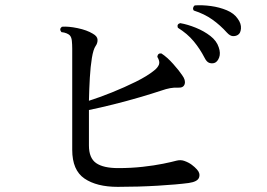

<svg xmlns="http://www.w3.org/2000/svg" viewBox="-20 -780 1040 747"><path d="M438 -53Q356 -53 308.5 -85.5Q261 -118 261 -197V-590Q261 -607 259.5 -621.5Q258 -636 251 -643Q247 -647 238.5 -650.5Q230 -654 219 -655Q209 -667 221 -676Q246 -678 282 -670.5Q318 -663 341 -649Q359 -639 359.5 -625.5Q360 -612 352 -601Q343 -588 337.5 -554.5Q332 -521 329.5 -477.5Q327 -434 326 -388Q367 -401 415.5 -420.5Q464 -440 508.5 -462Q553 -484 580 -506Q594 -517 598.5 -529Q603 -541 592 -559Q594 -574 608 -572Q630 -558 654 -531Q678 -504 689 -487Q703 -468 698.5 -453Q694 -438 674 -439Q658 -440 642 -437Q626 -434 609 -428Q573 -416 523.5 -401.5Q474 -387 422 -374Q370 -361 326 -352V-214Q326 -165 354 -145.5Q382 -126 440 -126Q490 -126 535 -131Q580 -136 614.5 -143Q649 -150 667 -155Q683 -159 697 -154Q714 -148 726 -139Q738 -130 746 -121Q760 -106 754.5 -89.5Q749 -73 714 -68Q669 -62 593.5 -57.5Q518 -53 438 -53ZM814 -535Q804 -532 794 -535.5Q784 -539 776 -555Q758 -590 733.5 -619.5Q709 -649 672 -672Q667 -686 681 -690Q710 -685 742 -672Q774 -659 798.5 -640Q823 -621 831 -596Q839 -573 832.5 -556Q826 -539 814 -535ZM905 -644Q897 -639 886 -639.5Q875 -640 863 -653Q837 -682 806 -704Q775 -726 734 -739Q730 -744 731.5 -750Q733 -756 738 -759Q767 -761 800.5 -756.5Q834 -752 862.5 -740Q891 -728 905 -707Q919 -688 917.5 -669Q916 -650 905 -644Z"/></svg>

Font: Zen Old Mincho Medium
Style: Regular
Weight: 500
Designer: Yoshimichi Ohira
Foundry: Positype
Version: Version 1.500